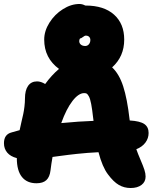

<svg xmlns="http://www.w3.org/2000/svg" viewBox="-20 -943 820 969"><path d="M639.2 5.9Q606.4 5.9 579.6 -9.8Q552.7 -25.4 524.9 -63Q496.6 -100.1 477.1 -174.8Q449.2 -173.3 422.6 -171.4Q396 -169.4 369.1 -166.5Q342.3 -163.6 326.2 -161.6Q310.1 -159.7 281.7 -155.8Q253.4 -151.9 245.1 -150.9Q238.8 -115.7 234.9 -83Q231 -49.8 213.9 -33.9Q196.8 -18.1 164.1 -18.1Q116.2 -18.1 90.6 -50Q64.9 -82 64.9 -145Q32.7 -153.3 16.4 -172.9Q0 -192.4 0 -220.2Q0 -265.1 39.1 -274.9Q71.8 -284.7 79.1 -286.1Q82 -301.3 88.1 -327.1Q94.2 -353 97.4 -367.7Q100.6 -382.3 103.3 -404.1Q106 -425.8 106 -445.8Q106 -487.3 121.8 -509.8Q137.7 -532.2 167 -532.2Q186.5 -532.2 208 -519Q240.7 -564 277.8 -595.2Q203.1 -649.9 203.1 -743.2Q203.1 -786.6 229.5 -828.6Q255.9 -870.6 297.4 -896.7Q338.9 -922.9 380.9 -922.9Q396 -922.9 410.2 -915H412.1Q504.4 -915 555.7 -869.1Q606.9 -823.2 606.9 -743.2Q606.9 -657.7 545.9 -603Q581.5 -569.8 601.8 -507.1Q622.1 -444.3 633.8 -341.8Q633.8 -340.3 634.3 -338.1Q634.8 -335.9 634.8 -335Q686.5 -332 708.3 -317.1Q730 -302.2 730 -272Q730 -245.1 713.9 -223.4Q697.8 -201.7 668 -189.9Q675.8 -167.5 689.2 -136.2Q702.6 -105 708.7 -86.4Q714.8 -67.9 714.8 -51.8Q714.8 -25.4 694.3 -9.8Q673.8 5.9 639.2 5.9ZM379.9 -735.8Q379.9 -724.6 388.2 -717.8Q396.5 -710.9 410.2 -710.9Q421.4 -710.9 428.7 -719.7Q436 -728.5 436 -741.2Q436 -751 429.9 -757.1Q423.8 -763.2 413.1 -763.2Q407.2 -763.2 398.4 -756.1Q389.6 -749 383.8 -749Q379.9 -742.7 379.9 -735.8ZM404.8 -473.1Q376.5 -473.1 345.7 -433.3Q314.9 -393.6 289.1 -321.8Q380.4 -330.6 452.1 -333Q451.7 -335 451.2 -339.8Q450.7 -344.7 450.2 -347.2Q445.3 -391.6 440.2 -418.2Q435.1 -444.8 428.7 -456.3Q422.4 -467.8 417.7 -470.5Q413.1 -473.1 404.8 -473.1Z"/></svg>

Font: Shantell Sans Irregular
Style: Regular
Weight: 800
Designer: Stephen Nixon, Anya Danilova, Shantell Martin
Foundry: Arrow Type
Version: Version 1.006;[9816181b4]